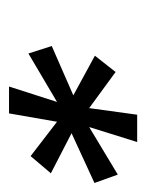

<svg xmlns="http://www.w3.org/2000/svg" viewBox="32 -760 331 436"><g transform="rotate(90 198.0 -542.5)"><path d="M177 -397 212 -506 102 -441 85 -494 197 -543 107 -592 144 -639 226 -579 241 -688H303L269 -579L377 -644L396 -591L283 -539L374 -492L335 -446L257 -506L238 -397Z"/></g></svg>

Font: Saira Ultra Condensed SemiBold
Style: Italic
Weight: 600
Width: 1
Italic angle: -12°
Designer: Hector Gatti with collaboration of the Omnibus-Type team
Foundry: Omnibus-Type
Version: Version 1.001; ttfautohint (v1.8)